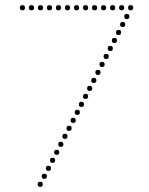

<svg xmlns="http://www.w3.org/2000/svg" viewBox="-20 -601 577 745"><path d="M136 124Q126 124 126 114Q126 104 136 104Q146 104 146 114Q146 124 136 124ZM152 93Q142 93 142 83Q142 73 152 73Q162 73 162 83Q162 93 152 93ZM168 62Q158 62 158 52Q158 42 168 42Q178 42 178 52Q178 62 168 62ZM184 31Q174 31 174 21Q174 11 184 11Q194 11 194 21Q194 31 184 31ZM200 0Q190 0 190 -10Q190 -20 200 -20Q210 -20 210 -10Q210 0 200 0ZM216 -31Q206 -31 206 -41Q206 -51 216 -51Q226 -51 226 -41Q226 -31 216 -31ZM232 -62Q222 -62 222 -72Q222 -82 232 -82Q242 -82 242 -72Q242 -62 232 -62ZM248 -93Q238 -93 238 -103Q238 -113 248 -113Q258 -113 258 -103Q258 -93 248 -93ZM264 -124Q254 -124 254 -134Q254 -144 264 -144Q274 -144 274 -134Q274 -124 264 -124ZM280 -155Q270 -155 270 -165Q270 -175 280 -175Q290 -175 290 -165Q290 -155 280 -155ZM296 -186Q286 -186 286 -196Q286 -206 296 -206Q306 -206 306 -196Q306 -186 296 -186ZM312 -217Q302 -217 302 -227Q302 -237 312 -237Q322 -237 322 -227Q322 -217 312 -217ZM328 -248Q318 -248 318 -258Q318 -268 328 -268Q338 -268 338 -258Q338 -248 328 -248ZM344 -279Q334 -279 334 -289Q334 -299 344 -299Q354 -299 354 -289Q354 -279 344 -279ZM360 -310Q350 -310 350 -320Q350 -330 360 -330Q370 -330 370 -320Q370 -310 360 -310ZM376 -341Q366 -341 366 -351Q366 -361 376 -361Q386 -361 386 -351Q386 -341 376 -341ZM392 -372Q382 -372 382 -382Q382 -392 392 -392Q402 -392 402 -382Q402 -372 392 -372ZM408 -403Q398 -403 398 -413Q398 -423 408 -423Q418 -423 418 -413Q418 -403 408 -403ZM424 -434Q414 -434 414 -444Q414 -454 424 -454Q434 -454 434 -444Q434 -434 424 -434ZM440 -465Q430 -465 430 -475Q430 -485 440 -485Q450 -485 450 -475Q450 -465 440 -465ZM456 -496Q446 -496 446 -506Q446 -516 456 -516Q466 -516 466 -506Q466 -496 456 -496ZM472 -527Q462 -527 462 -537Q462 -547 472 -547Q482 -547 482 -537Q482 -527 472 -527ZM382 -561Q372 -561 372 -571Q372 -581 382 -581Q392 -581 392 -571Q392 -561 382 -561ZM417 -561Q407 -561 407 -571Q407 -581 417 -581Q427 -581 427 -571Q427 -561 417 -561ZM452 -561Q442 -561 442 -571Q442 -581 452 -581Q462 -581 462 -571Q462 -561 452 -561ZM487 -561Q477 -561 477 -571Q477 -581 487 -581Q497 -581 497 -571Q497 -561 487 -561ZM242 -561Q232 -561 232 -571Q232 -581 242 -581Q252 -581 252 -571Q252 -561 242 -561ZM277 -561Q267 -561 267 -571Q267 -581 277 -581Q287 -581 287 -571Q287 -561 277 -561ZM312 -561Q302 -561 302 -571Q302 -581 312 -581Q322 -581 322 -571Q322 -561 312 -561ZM347 -561Q337 -561 337 -571Q337 -581 347 -581Q357 -581 357 -571Q357 -561 347 -561ZM102 -561Q92 -561 92 -571Q92 -581 102 -581Q112 -581 112 -571Q112 -561 102 -561ZM137 -561Q127 -561 127 -571Q127 -581 137 -581Q147 -581 147 -571Q147 -561 137 -561ZM172 -561Q162 -561 162 -571Q162 -581 172 -581Q182 -581 182 -571Q182 -561 172 -561ZM207 -561Q197 -561 197 -571Q197 -581 207 -581Q217 -581 217 -571Q217 -561 207 -561ZM67 -561Q57 -561 57 -571Q57 -581 67 -581Q77 -581 77 -571Q77 -561 67 -561Z"/></svg>

Font: Raleway Dots 
Style: Regular
Weight: 400
Version: Version 1.000